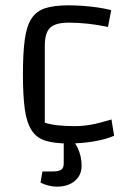

<svg xmlns="http://www.w3.org/2000/svg" viewBox="-20 -529 493 720"><path d="M237 9Q183 9 150 -1.5Q117 -12 98.5 -40.5Q80 -69 73 -119.5Q66 -170 66 -250Q66 -331 73 -381.5Q80 -432 98.5 -460Q117 -488 150.5 -498.5Q184 -509 237 -509Q263 -509 291 -507Q319 -505 346.5 -501Q374 -497 397 -491L385 -428Q347 -436 310.5 -440Q274 -444 238 -444Q187 -444 167.5 -424.5Q148 -405 148 -357V-69Q187 -56 260 -56Q291 -56 321.5 -61.5Q352 -67 398 -81L408 -20Q376 -6 330.5 1.5Q285 9 237 9ZM193 171Q164 171 132 156L139 114H176Q200 114 209.5 107.5Q219 101 219 84V-21H231Q256 -6 271 25Q286 56 286 93Q286 128 260.5 149.5Q235 171 193 171Z"/></svg>

Font: Changa Light
Style: Regular
Weight: 300
Designer: Eduardo Rodriguez Tunni
Foundry: Eduardo Rodriguez Tunni
Version: Version 3.002; ttfautohint (v1.8.2)